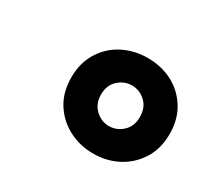

<svg xmlns="http://www.w3.org/2000/svg" viewBox="-74 -890 563 521"><g transform="rotate(30 207.0 -629.5)"><path d="M260 -480Q219 -480 184 -498Q149 -516 127.5 -549.5Q106 -583 106 -630Q106 -676 127.5 -710Q149 -744 184 -761.5Q219 -779 260 -779Q302 -779 336.5 -761.5Q371 -744 392.5 -710Q414 -676 414 -630Q414 -583 392.5 -549.5Q371 -516 336.5 -498Q302 -480 260 -480ZM260 -566Q284 -566 302.5 -583Q321 -600 321 -629Q321 -659 302.5 -676Q284 -693 260 -693Q236 -693 217.5 -676Q199 -659 199 -630Q199 -601 217.5 -583.5Q236 -566 260 -566Z"/></g></svg>

Font: Ubuntu Sans
Style: Bold Italic
Weight: 700
Italic angle: -13.5°
Designer: Dalton Maag Ltd
Foundry: Dalton Maag Ltd
Version: Version 1.006